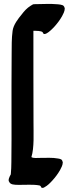

<svg xmlns="http://www.w3.org/2000/svg" viewBox="-20 -831 365 956"><path d="M136.4 -48.9C151.1 -96.3 146.6 -167 146.8 -224.2C147.2 -375.6 145.4 -527.1 146.3 -677.6C160.1 -677.3 185.8 -678.3 192.9 -670C199.4 -642.4 244.6 -691.5 250.7 -698.1C265.2 -714 278.4 -731.6 289 -750.3C294.5 -761.3 302.1 -773.7 302.5 -788.7C300.9 -796.1 298.2 -802.7 290.9 -805.4C283.7 -808 275.7 -808.9 268.2 -809.6C231 -813.2 191.2 -810.4 152.6 -810.2C146.4 -811.6 137.5 -805.9 131.9 -801.8C114.5 -791.2 100.2 -775.3 88 -759.1C70.5 -737.7 47 -708.6 42.7 -677.4C37.5 -639.5 38.4 -600.7 38 -562.6C37 -459.9 37.3 -357.2 37.3 -254.5C37.3 -177.6 37.9 -100.7 36.6 -23.8C36.2 -3.6 36 16.9 33.8 37.1C26.8 49.2 18.7 66.6 25.7 74.2C31.5 89 52 89.1 70.2 89.4C106.6 90.1 144 86.1 177.3 92.5C182.8 94.5 183.7 98.1 186.1 103.2C191.6 105.4 196.8 104.7 201.9 101C216.8 93.1 229.6 80.1 240.8 67.8C255.3 51.9 268.5 34.3 279.1 15.6C284.6 4.6 292.3 -7.7 292.7 -22.7C291.3 -28.2 289.4 -34.5 284.3 -37.5C279.6 -40.2 273.5 -40.8 268.4 -41.8C242.1 -47 209.4 -44.8 180.3 -44.8C166.9 -44.8 144.9 -42.1 136.4 -48.9Z"/></svg>

Font: Quiapo Free
Style: Regular
Weight: 400
Designer: Aaron Amar
Version: Version 001.002